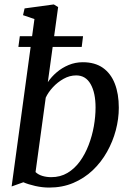

<svg xmlns="http://www.w3.org/2000/svg" viewBox="-20 -837 590 867"><path d="M196 -466Q212 -490 236 -510.5Q260 -531 290 -543.5Q320 -556 354 -556Q408.5 -556 444.5 -530.8Q480.5 -505.5 498.5 -459.2Q516.5 -413 516.5 -350.5Q516.5 -300.5 503 -249.2Q489.5 -198 463.2 -151.2Q437 -104.5 398.8 -68.2Q360.5 -32 311.2 -11Q262 10 202 10Q171.5 10 139.2 2.8Q107 -4.5 85.5 -14L32.5 5L135.5 -751L84 -768.5L91 -799L223 -817L242.5 -805ZM140.5 -60Q153 -48 171.8 -42.5Q190.5 -37 211.5 -37Q252.5 -37 284.8 -56.2Q317 -75.5 340.8 -108.2Q364.5 -141 380.2 -182Q396 -223 403.8 -267Q411.5 -311 411.5 -351.5Q411.5 -418 389.2 -457.2Q367 -496.5 324 -496.5Q294.5 -496.5 267.2 -481.2Q240 -466 218.8 -443Q197.5 -420 186.5 -396ZM69.5 -673.5H355L349 -625H63Z"/></svg>

Font: Merriweather 48pt
Style: Italic
Weight: 400
Italic angle: -7.8°
Version: Version 2.101